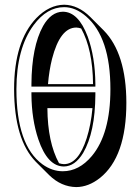

<svg xmlns="http://www.w3.org/2000/svg" viewBox="-20 -718 587 805"><path d="M39.1 -344.2Q39.1 -544.4 132.3 -642.1Q186 -697.3 249 -698.2Q307.6 -697.3 358.4 -647L415 -590.3Q509.3 -494.1 509.8 -287.6Q509.8 -60.1 398.9 28.3Q351.1 65.9 299.8 66.4Q236.8 65.4 186.5 16.6L129.9 -40Q39.6 -132.8 39.1 -344.2ZM181.2 -365.2H370.1Q368.7 -511.2 320.3 -598.6Q309.6 -602.1 299.8 -602.5Q231.9 -602.5 198.2 -471.2Q186 -422.4 181.2 -365.2ZM227.5 -33.7Q237.3 -30.3 248 -29.8Q308.6 -29.8 343.3 -138.2Q361.3 -194.3 367.7 -264.6H178.7Q179.7 -121.1 227.5 -33.7ZM48.8 -344.2Q48.8 -109.4 157.7 -29.3Q198.2 0 243.2 0Q311.5 0 365.2 -64Q442.9 -157.2 442.9 -344.2Q442.9 -561.5 340.8 -649.4Q296.4 -688 249 -688Q176.8 -688 121.1 -612.8Q49.3 -515.6 48.8 -344.2ZM379.9 -331.1V-320.8Q378.9 -163.1 328.6 -76.7Q294.4 -20.5 248 -20Q179.2 -20 140.6 -134.3Q112.8 -217.3 111.8 -320.8V-331.1ZM379.9 -365.2V-355H111.8V-365.2Q112.8 -522.5 160.6 -608.9Q194.3 -668 243.2 -668.9Q308.6 -668.9 347.7 -564.5Q378.9 -479.5 379.9 -365.2Z"/></svg>

Font: Linux Biolinum Shadow O
Style: Regular
Weight: 400
Designer: Philipp H. Poll
Foundry: Philipp H. Poll
Version: Version 1.0.4